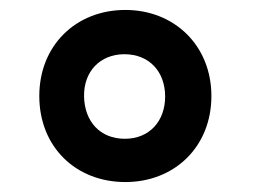

<svg xmlns="http://www.w3.org/2000/svg" viewBox="-20 -877 511 386"><path d="M405 -684C405 -785 331 -857 232 -857C132 -857 59 -785 59 -684C59 -582 132 -511 232 -511C331 -511 405 -582 405 -684ZM312 -683C312 -633 280 -598 231 -598C181 -598 150 -633 149 -683C148 -733 181 -768 230 -768C280 -768 312 -733 312 -683Z"/></svg>

Font: Cheyenne Sans
Style: Bold
Weight: 700
Designer: The Public Sans project authors (U.S. Web Design System), Libre Franklin designed by Pablo Impallari and Rodrigo Fuenzal
Foundry: The Cheyenne Sans Project Authors
Version: Version 2.007